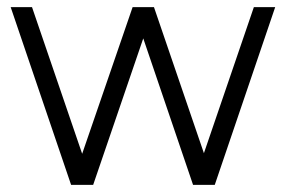

<svg xmlns="http://www.w3.org/2000/svg" viewBox="-20 -520 804 540"><path d="M523 0 694 -500H754L584 0ZM181 0 353 -500H413L242 0ZM180 0 10 -500H70L241 0ZM523 0 353 -500H413L584 0Z"/></svg>

Font: Figtree Light
Style: Regular
Weight: 300
Designer: Erik Kennedy
Foundry: Erik Kennedy
Version: Version 2.001;gftools[0.9.30]